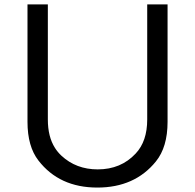

<svg xmlns="http://www.w3.org/2000/svg" viewBox="-20 -805 880 866"><path d="M104 -785.2H195.8V-266.1Q195.8 -188 228 -137.7Q239.7 -119.1 256.8 -103Q323.2 -41 420.9 -41Q525.4 -41 591.8 -112.3Q644 -167.5 644 -266.1V-785.2H735.8V-255.4Q735.8 -141.6 683.1 -76.7Q587.9 41 418.9 41Q247.6 41 153.3 -81.1Q104 -144.5 104 -255.4Z"/></svg>

Font: FORM UDPGothic
Style: Regular
Weight: 400
Foundry: Pronama LLC
Version: Version 1.05101